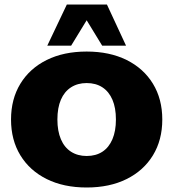

<svg xmlns="http://www.w3.org/2000/svg" viewBox="-20 -823 770 853"><path d="M365 10Q263 10 187.5 -27.5Q112 -65 70.5 -133Q29 -201 29 -292Q29 -383 70.5 -451Q112 -519 187.5 -556.5Q263 -594 365 -594Q467 -594 542.5 -556.5Q618 -519 659.5 -451Q701 -383 701 -292Q701 -201 659.5 -133Q618 -65 542.5 -27.5Q467 10 365 10ZM365 -130Q406 -130 435 -149Q464 -168 479.5 -204.5Q495 -241 495 -292Q495 -344 479.5 -380Q464 -416 435 -435Q406 -454 365 -454Q325 -454 295.5 -435Q266 -416 250.5 -380Q235 -344 235 -292Q235 -241 250.5 -204.5Q266 -168 295.5 -149Q325 -130 365 -130ZM190 -620 277 -803H455L540 -620H434L365 -733L296 -620Z"/></svg>

Font: Rokkitt Black
Style: Regular
Weight: 900
Designer: Vernon Adams
Foundry: Vernon Adams
Version: Version 3.103